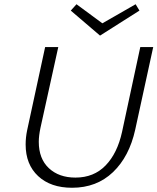

<svg xmlns="http://www.w3.org/2000/svg" viewBox="-20 -880 743 906"><path d="M452 -712 314 -830 341 -860 463 -770 620 -860 638 -830ZM703 -658 618 -268Q590 -141 513 -67.5Q436 6 320 6Q219 6 160 -49Q101 -104 101 -198Q101 -231 108 -265L193 -658H255L171 -277Q163 -239 163 -211Q163 -131 210.5 -86.5Q258 -42 336 -42Q423 -42 478.5 -99.5Q534 -157 556 -258L642 -658Z"/></svg>

Font: Ysabeau Infant Semilight
Style: Italic
Weight: 300
Italic angle: -12°
Designer: Christian Thalmann (Catharsis Fonts)
Version: Version 0.003